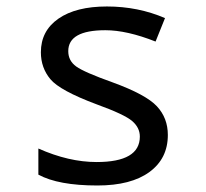

<svg xmlns="http://www.w3.org/2000/svg" viewBox="-20 -566 640 596"><path d="M99.1 -23.9V-105Q193.4 -63 279.8 -63Q414.1 -63 414.1 -142.1Q414.1 -169.9 390.1 -190.4Q366.2 -210.9 279.8 -242.2Q166 -284.7 136.5 -320.1Q106.9 -355.5 106.9 -403.8Q106.9 -470.2 161.4 -508.1Q215.8 -545.9 312 -545.9Q408.7 -545.9 492.2 -509.8L462.9 -437Q374 -472.2 307.1 -472.2Q191.9 -472.2 191.9 -407.2Q191.9 -377.4 216.6 -359.6Q241.2 -341.8 330.1 -310.1Q433.1 -272.5 467 -236.1Q501 -199.7 501 -147Q501 -73.7 443.8 -32Q386.7 9.8 282.2 9.8Q161.1 9.8 99.1 -23.9Z"/></svg>

Font: Noto Mono
Style: Regular
Weight: 400
Designer: Monotype Design Team
Foundry: Monotype Imaging Inc.
Version: Version 1.00